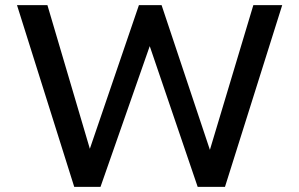

<svg xmlns="http://www.w3.org/2000/svg" viewBox="-20 -725 1161 745"><path d="M268 0 46 -705H164L330 -143H327L519 -705H607L795 -142H794L963 -705H1075L853 0H747L561 -546L370 0Z"/></svg>

Font: Nunito Sans 7pt SemiBold
Style: Regular
Weight: 600
Designer: Vernon Adams
Foundry: Vernon Adams
Version: Version 3.101;gftools[0.9.27]